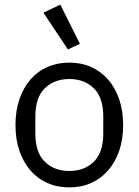

<svg xmlns="http://www.w3.org/2000/svg" viewBox="-20 -799 600 831"><path d="M280 12Q228 12 185 -7Q142 -26 111.5 -61.5Q81 -97 64 -146.5Q47 -196 47 -258Q47 -319 64 -369Q81 -419 111.5 -454.5Q142 -490 185 -509Q228 -528 280 -528Q332 -528 374.5 -509Q417 -490 448 -454.5Q479 -419 496 -369Q513 -319 513 -258Q513 -196 496 -146.5Q479 -97 448 -61.5Q417 -26 374.5 -7Q332 12 280 12ZM280 -59Q345 -59 386 -99Q427 -139 427 -221V-295Q427 -377 386 -417Q345 -457 280 -457Q215 -457 174 -417Q133 -377 133 -295V-221Q133 -139 174 -99Q215 -59 280 -59ZM168 -744 241 -779 326 -609 274 -585Z"/></svg>

Font: IBM Plex Sans Arabic
Style: Regular
Weight: 400
Designer: Mike Abbink, Paul van der Laan, Pieter van Rosmalen, Wael Morcos, Khajak Apelian
Foundry: Bold Monday
Version: Version 1.005